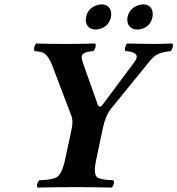

<svg xmlns="http://www.w3.org/2000/svg" viewBox="-20 -843 799 865"><path d="M413.1 -122.1Q399.9 -59.6 417.5 -44.4Q432.6 -33.2 490.7 -30.8Q497.6 -22 487.8 -3.4Q485.4 0.5 483.4 2Q383.3 0 325.2 0Q247.6 0 149.4 2Q142.6 -6.8 152.3 -25.4Q154.8 -29.3 156.7 -30.8Q222.2 -33.2 240.2 -47.9Q260.7 -65.4 272.9 -122.1L302.2 -258.8Q310.1 -295.9 302.7 -318.4Q300.8 -324.2 297.4 -332L215.8 -546.9Q196.8 -596.7 170.9 -606.9Q158.2 -611.3 136.2 -612.8Q129.4 -621.6 138.2 -640.6Q140.6 -645 142.6 -647Q202.1 -645 284.2 -645Q329.1 -645 408.7 -647Q415.5 -638.7 405.8 -619.6Q403.3 -615.2 401.4 -612.8Q350.1 -609.9 348.1 -587.9Q347.7 -576.7 354.5 -557.1L419.9 -373Q428.7 -353.5 441.4 -370.1L585.9 -564Q616.7 -605 553.2 -612.3Q548.8 -612.8 545.4 -612.8Q538.6 -621.1 547.9 -640.6Q550.3 -645 552.7 -647Q631.8 -645 663.1 -645Q696.8 -645 756.3 -647Q763.2 -638.7 753.9 -619.6Q751.5 -615.2 749.5 -612.8Q698.7 -607.9 675.8 -589.4Q664.1 -579.6 652.3 -564.9L478.5 -351.1Q455.6 -321.8 443.8 -267.6ZM367.7 -766.1Q375.5 -803.7 411.6 -817.9Q423.8 -822.8 436 -823.2Q471.2 -823.2 479.5 -792.5Q482.4 -779.8 480 -766.1Q471.7 -728 435.1 -714.4Q423.3 -710.4 412.1 -710Q376.5 -710 368.2 -740.7Q365.2 -753.4 367.7 -766.1ZM554.7 -766.1Q562.5 -802.7 598.1 -817.9Q611.3 -822.8 624 -823.2Q659.7 -823.2 667 -791Q669.4 -778.8 667 -766.1Q658.7 -727.1 622.1 -713.9Q610.8 -710 600.1 -710Q564 -710 555.2 -740.7Q552.2 -753.4 554.7 -766.1Z"/></svg>

Font: Linux Libertine Slanted O
Style: Bold Slanted
Weight: 700
Designer: Philipp H. Poll
Foundry: Philipp H. Poll
Version: Version 5.0.0